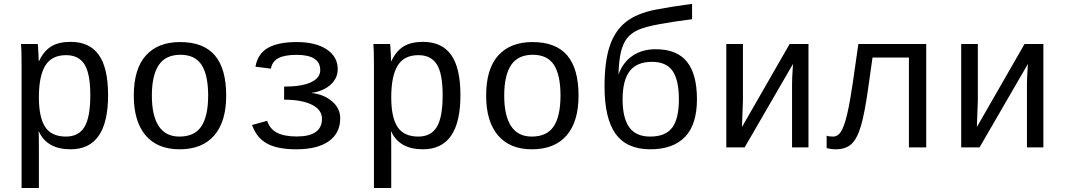

<svg xmlns="http://www.w3.org/2000/svg" viewBox="-20 -753 5441 981"><path d="M532.2 -266.6Q532.2 9.8 340.8 9.8Q220.7 9.8 179.2 -80.1H176.8Q178.7 -76.2 178.7 1V207.5H90.3V-418.9Q90.3 -502 87.4 -528.3H172.9Q173.3 -526.4 174.3 -513.9Q175.3 -501.5 176.5 -477.3Q177.7 -453.1 177.7 -441.4H179.7Q204.1 -492.7 241.9 -515.9Q279.8 -539.1 340.8 -539.1Q437.5 -539.1 484.9 -472.4Q532.2 -405.8 532.2 -266.6ZM441.4 -266.6Q441.4 -377 411.6 -424.1Q381.8 -471.2 317.9 -471.2Q244.1 -471.2 211.4 -417.7Q178.7 -364.3 178.7 -255.9Q178.7 -151.9 211.4 -103.5Q244.1 -55.2 316.9 -55.2Q381.8 -55.2 411.6 -104.5Q441.4 -153.8 441.4 -266.6Z M1135.7 -264.6Q1135.7 -131.3 1074.5 -60.8Q1013.2 9.8 897.5 9.8Q784.2 9.8 723.9 -61.5Q663.6 -132.8 663.6 -264.6Q663.6 -400.9 725.3 -469.5Q787.1 -538.1 900.4 -538.1Q1019.5 -538.1 1077.6 -470.2Q1135.7 -402.3 1135.7 -264.6ZM1043.5 -264.6Q1043.5 -369.6 1010 -421.4Q976.6 -473.1 901.9 -473.1Q826.2 -473.1 791 -420.4Q755.9 -367.7 755.9 -264.6Q755.9 -162.1 791 -108.6Q826.2 -55.2 896.5 -55.2Q974.1 -55.2 1008.8 -107.4Q1043.5 -159.7 1043.5 -264.6Z M1494.1 9.8Q1397.9 9.8 1344.7 -19.3Q1291.5 -48.3 1267.6 -114.3L1345.2 -135.7Q1357.9 -94.7 1395 -75.2Q1432.1 -55.7 1496.1 -55.7Q1625 -55.7 1625 -146Q1625 -192.4 1573.5 -218Q1522 -243.7 1431.6 -243.7V-310.5Q1521 -310.5 1568.6 -332.5Q1616.2 -354.5 1616.2 -394.5Q1616.2 -472.7 1495.6 -472.7Q1432.6 -472.7 1401.4 -455.3Q1370.1 -438 1364.3 -402.3L1285.2 -412.1Q1296.9 -479 1349.4 -508.5Q1401.9 -538.1 1496.1 -538.1Q1592.8 -538.1 1649.2 -500.7Q1705.6 -463.4 1705.6 -398.9Q1705.6 -367.2 1687.7 -341.3Q1669.9 -315.4 1638.7 -299.1Q1607.4 -282.7 1572.3 -278.8V-277.8Q1634.8 -271 1676.5 -235.4Q1718.3 -199.7 1718.3 -148.4Q1718.3 -73.2 1660.4 -31.7Q1602.5 9.8 1494.1 9.8Z M2332.5 -266.6Q2332.5 9.8 2141.1 9.8Q2021 9.8 1979.5 -80.1H1977.1Q1979 -76.2 1979 1V207.5H1890.6V-418.9Q1890.6 -502 1887.7 -528.3H1973.1Q1973.6 -526.4 1974.6 -513.9Q1975.6 -501.5 1976.8 -477.3Q1978 -453.1 1978 -441.4H1980Q2004.4 -492.7 2042.2 -515.9Q2080.1 -539.1 2141.1 -539.1Q2237.8 -539.1 2285.2 -472.4Q2332.5 -405.8 2332.5 -266.6ZM2241.7 -266.6Q2241.7 -377 2211.9 -424.1Q2182.1 -471.2 2118.2 -471.2Q2044.4 -471.2 2011.7 -417.7Q1979 -364.3 1979 -255.9Q1979 -151.9 2011.7 -103.5Q2044.4 -55.2 2117.2 -55.2Q2182.1 -55.2 2211.9 -104.5Q2241.7 -153.8 2241.7 -266.6Z M2936 -264.6Q2936 -131.3 2874.8 -60.8Q2813.5 9.8 2697.8 9.8Q2584.5 9.8 2524.2 -61.5Q2463.9 -132.8 2463.9 -264.6Q2463.9 -400.9 2525.6 -469.5Q2587.4 -538.1 2700.7 -538.1Q2819.8 -538.1 2877.9 -470.2Q2936 -402.3 2936 -264.6ZM2843.8 -264.6Q2843.8 -369.6 2810.3 -421.4Q2776.9 -473.1 2702.1 -473.1Q2626.5 -473.1 2591.3 -420.4Q2556.2 -367.7 2556.2 -264.6Q2556.2 -162.1 2591.3 -108.6Q2626.5 -55.2 2696.8 -55.2Q2774.4 -55.2 2809.1 -107.4Q2843.8 -159.7 2843.8 -264.6Z M3448.7 -245.1Q3448.7 -343.8 3416.5 -390.4Q3384.3 -437 3311.5 -437Q3233.9 -437 3197.5 -389.9Q3161.1 -342.8 3161.1 -245.1Q3161.1 -150.4 3195.1 -102.8Q3229 -55.2 3301.8 -55.2Q3380.4 -55.2 3414.6 -100.8Q3448.7 -146.5 3448.7 -245.1ZM3330.1 -501.5Q3438.5 -501.5 3489.7 -437.7Q3541 -374 3541 -246.1Q3541 -116.7 3480 -53.5Q3418.9 9.8 3302.7 9.8Q3182.6 9.8 3125.7 -68.8Q3068.8 -147.5 3068.8 -310.5Q3068.8 -438.5 3095.2 -517.3Q3121.6 -596.2 3177.7 -640.6Q3233.9 -685.1 3332 -704.1Q3399.4 -717.3 3516.1 -733.4V-654.8Q3415.5 -642.1 3351.1 -629.9Q3275.4 -616.2 3239.3 -599.6Q3203.1 -583 3182.6 -555.9Q3162.1 -528.8 3152.1 -485.6Q3142.1 -442.4 3140.1 -372.1Q3162.6 -434.6 3211.9 -468Q3261.2 -501.5 3330.1 -501.5Z M3775.9 -528.3V-239.3L3771 -104L4014.6 -528.3H4110.8V0H4026.9V-322.3Q4026.9 -354 4030.3 -402.8L4031.7 -426.3L3784.7 0H3690.9V-528.3Z M4624 0V-459H4438L4415.5 -299.8Q4397.9 -174.3 4378.7 -109.1Q4359.4 -43.9 4330.3 -17.1Q4301.3 9.8 4249.5 9.8Q4225.1 9.8 4203.6 3.4V-59.6Q4215.8 -55.2 4236.8 -55.2Q4265.1 -55.2 4283 -91.3Q4300.8 -127.4 4316.9 -208.7Q4333 -290 4365.7 -528.3H4712.4V0Z M4976.1 -528.3V-239.3L4971.2 -104L5214.8 -528.3H5311V0H5227.1V-322.3Q5227.1 -354 5230.5 -402.8L5231.9 -426.3L4984.9 0H4891.1V-528.3Z"/></svg>

Font: Cousine
Style: Regular
Weight: 400
Monospace: yes
Designer: Steve Matteson
Foundry: Ascender Corporation
Version: Version 1.20